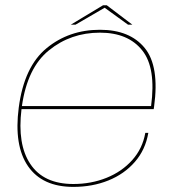

<svg xmlns="http://www.w3.org/2000/svg" viewBox="-20 -708 684 732"><path d="M259.5 4.5Q141.5 4.5 87 -74.2Q32.5 -153 51.5 -298Q72 -454 157.5 -524.2Q243 -594.5 361 -594.5Q475 -594.5 531.8 -525Q588.5 -455.5 567.5 -302Q566.5 -295 566 -292H62Q45.5 -157.5 95.5 -83Q146 -6.5 259.5 -6.5Q327.5 -6.5 386 -30Q444.5 -53.5 484 -97.5Q523.5 -141.5 534 -201.5H545.5Q534.5 -137 494.2 -90.8Q454 -44.5 393.2 -20Q332.5 4.5 259.5 4.5ZM63.5 -303.5H556Q575.5 -449 522.5 -515.5Q469 -583.5 361 -583.5Q249.5 -583.5 166.5 -516Q84.5 -450 63.5 -303.5ZM250 -614 373 -688H387L484.5 -614H468L379 -678.5L268 -614Z"/></svg>

Font: Anybody ExtraExpanded Thin
Style: Italic
Weight: 100
Width: 8
Italic angle: -10°
Designer: Tyler Finck
Foundry: Etcetera Type Company
Version: Version 1.010; ttfautohint (v1.8.3) -l 8 -r 50 -G 200 -x 14 